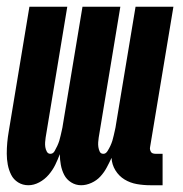

<svg xmlns="http://www.w3.org/2000/svg" viewBox="-20 -540 540 568"><path d="M64 8Q47 8 33.5 -0.5Q20 -9 13 -23Q6 -37 3 -53Q0 -69 0 -85.5Q0 -102 1.5 -118.5Q3 -135 6 -152L67 -520H179L115 -133Q114 -126 113.5 -119Q113 -112 114 -105Q115 -98 118.5 -91.5Q122 -85 129 -85Q137 -85 141.5 -93Q146 -101 149.5 -108.5Q153 -116 155.5 -124Q158 -132 159.5 -139.5Q161 -147 163 -155Q165 -163 166 -171L224 -520H336L272 -133Q271 -126 270.5 -119Q270 -112 271 -105Q272 -98 275 -91.5Q278 -85 286 -85Q293 -85 298 -93Q303 -101 306.5 -108.5Q310 -116 312.5 -124Q315 -132 316.5 -139.5Q318 -147 320 -155Q322 -163 323 -171L381 -520H493L424 -105Q423 -101 424 -97Q425 -93 427 -90Q429 -87 433 -86Q437 -85 441 -85H461V8H425Q404 8 384.5 4.5Q365 1 348.5 -9Q332 -19 321.5 -36Q311 -53 310 -73Q303 -58 295.5 -44Q288 -30 277 -18Q266 -6 250.5 1Q235 8 220 8Q204 8 190.5 -0.5Q177 -9 170 -22.5Q163 -36 160 -52Q157 -68 157 -84Q151 -68 143.5 -52.5Q136 -37 124 -23Q112 -9 96 -0.5Q80 8 64 8Z"/></svg>

Font: Iosevka Heavy
Style: Italic
Weight: 900
Italic angle: -9°
Monospace: yes
Designer: Belleve Invis
Foundry: Belleve Invis
Version: Version 32.5.0; ttfautohint (v1.8.4)